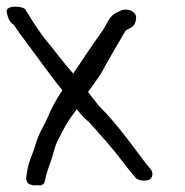

<svg xmlns="http://www.w3.org/2000/svg" viewBox="-26 -520 555 575"><path d="M339.9 -490 339.3 -489.8 328.5 -485C317.1 -480.2 308.2 -472.9 301.6 -463.5C296.3 -453.9 289.9 -442.7 282.4 -430C252.9 -389 223.3 -344.5 193.3 -299.8C164.2 -331.6 142 -363.9 105.4 -407.4C73.9 -451.2 68.7 -461.7 49.3 -492.5C42.8 -498.5 30 -500 19.2 -500C4.9 -500 -6.3 -494.9 -6.1 -487L-6.1 -486.5L-5 -480C-2.6 -465.7 3.6 -453.3 15.9 -445C24.2 -431.8 35.3 -416 46.8 -401.5C73.5 -366 128.1 -289.3 160.9 -249.8C140.8 -219.4 126.9 -193.3 118.8 -173C103.7 -138.1 91.6 -124.5 80.8 -88.6C71.7 -55.1 58.3 -38.2 52.9 8.4C51.8 14.1 52.3 21.7 57.2 28.3C61.4 31.9 68.1 34 74.6 35.1C81.1 34.8 88.7 34.7 95.8 35.2C102.5 33.2 106.1 29.3 107.5 25.8C117.4 -22.2 123.7 -23.1 134.3 -64C142.4 -96 153.8 -111.1 171.3 -145.5C183.1 -164.8 192.3 -177.5 203.9 -192.9C211.1 -183.4 220 -173.5 229.3 -164.5C253.9 -142.8 263.2 -127.4 291.2 -97.5C328.4 -55 347.2 -25.7 381.5 14C393.5 22.5 411.7 22.3 421.9 18C431 11.5 435 -2.9 423.1 -15.8C417 -22.7 409.3 -32.4 400.2 -44.6C376.5 -77.3 353.4 -107 329.7 -136.8C316.2 -152.4 296.4 -177.4 278 -194.6C266.5 -206.3 250.9 -227.5 237.6 -244.7C244 -252.8 257 -270.8 275.2 -297.5C297.5 -339.3 330.9 -394.8 349.8 -427.6C354.1 -431.5 357.9 -433.2 359.6 -433.6L360.4 -433.9L370.3 -440C375 -443.2 380.6 -452 381.2 -463.1C384.6 -476 373.3 -487.2 359.4 -490.3C352.9 -491.7 346.1 -491.6 339.9 -490Z"/></svg>

Font: MewTooHand
Style: BdLta
Weight: 400
Designer: Mew Too, Robert Jablonski
Version: Version 0.77